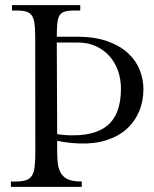

<svg xmlns="http://www.w3.org/2000/svg" viewBox="-20 -731 602 751"><path d="M26.9 -710.9H293.9V-689.9H270.5Q253.4 -689.9 241.5 -687.7Q229.5 -685.5 221.7 -679.9Q213.9 -674.3 209.7 -664.6Q205.6 -654.8 204.1 -639.2Q203.1 -629.4 202.6 -616.2Q202.1 -603 202.1 -587.4H279.8Q352.1 -587.4 401.9 -569.1Q451.7 -550.8 482.7 -521.2Q513.7 -491.7 527.3 -455.3Q541 -418.9 541 -383.3Q541 -335 523.9 -294.7Q506.8 -254.4 474.6 -225.8Q442.4 -197.3 395.5 -182.4Q348.6 -167.5 289.1 -169.9Q246.1 -171.4 203.6 -180.2V-140.1Q203.6 -111.3 206.5 -89.8Q209.5 -68.4 218 -54Q226.6 -39.6 241.9 -31.5Q257.3 -23.4 282.7 -21.5L299.8 -21V0H22.5V-21H39.1Q64.9 -21 80.3 -25.6Q95.7 -30.3 104.2 -43Q112.8 -55.7 115.5 -78.6Q118.2 -101.6 118.2 -138.7L117.7 -588.4Q117.7 -620.6 114.7 -640.4Q111.8 -660.2 103.8 -671.1Q95.7 -682.1 81.3 -686Q66.9 -689.9 43.9 -689.9H26.9ZM203.6 -206.5Q217.8 -204.1 232.2 -202.9Q246.6 -201.7 260.7 -201.7Q316.4 -201.2 353.5 -214.4Q390.6 -227.5 412.6 -252Q434.6 -276.4 443.8 -310.1Q453.1 -343.8 453.1 -383.8Q453.1 -421.9 441.2 -455.1Q429.2 -488.3 407.2 -512.5Q385.3 -536.6 354.7 -550.5Q324.2 -564.5 287.6 -564.5H204.6Q204.1 -564.9 203.6 -564.9Q203.1 -564.9 202.1 -565.4Z"/></svg>

Font: Varendra
Style: Regular
Weight: 400
Designer: Jacob Thomas
Foundry: Bangla Type Foundry
Version: Version 1.008